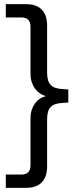

<svg xmlns="http://www.w3.org/2000/svg" viewBox="-20 -725 395 925"><path d="M8 180H106C172 180 207 144 207 77V-149C207 -205 227 -226 280 -229L309 -231V-294L280 -296C227 -299 207 -321 207 -376V-602C207 -669 172 -705 106 -705H8V-641H82C113 -641 127 -626 127 -595V-368C127 -314 159 -272 202 -262C159 -253 127 -211 127 -157V70C127 101 113 116 82 116H8Z"/></svg>

Font: Poppy and Pepper
Style: Regular
Weight: 400
Designer: Thy Ha
Foundry: Thy Ha
Version: Version 0.001;Glyphs 3.2 (3227)